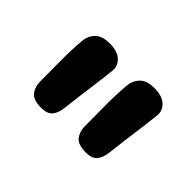

<svg xmlns="http://www.w3.org/2000/svg" viewBox="-61 -937 565 565"><g transform="rotate(45 221.0 -654.5)"><path d="M78 -743Q80 -763 94.5 -778Q109 -793 141 -793Q173 -793 189 -778Q205 -763 203 -743Q201 -722 196.5 -687.5Q192 -653 187.5 -619.5Q183 -586 181 -566Q179 -544 168.5 -530Q158 -516 132 -516Q100 -516 88 -530Q76 -544 75 -566Q75 -603 74.5 -651.5Q74 -700 78 -743ZM264 -743Q266 -763 280.5 -778Q295 -793 327 -793Q359 -793 375 -778Q391 -763 389 -743Q387 -722 382.5 -687.5Q378 -653 373.5 -619.5Q369 -586 367 -566Q365 -544 354.5 -530Q344 -516 318 -516Q286 -516 274 -530Q262 -544 261 -566Q261 -603 260.5 -651.5Q260 -700 264 -743Z"/></g></svg>

Font: Playpen Sans SemiBold
Style: Regular
Weight: 600
Designer: Laura Meseguer, Veronika Burian, José Scaglione
Foundry: TypeTogether
Version: Version 1.001